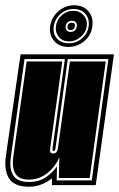

<svg xmlns="http://www.w3.org/2000/svg" viewBox="-30 -702 452 728"><path d="M80 6Q25 6 5 -24.5Q-15 -55 -8 -108L48 -496H402L333 0H167V-26Q150 -12 128 -3Q106 6 80 6ZM80 -12Q118 -12 144 -30Q170 -48 186 -71L185 -18H318L381 -478H227L180 -137L178 -132Q177 -129 172 -129Q169 -129 169 -138L216 -478H63L11 -105Q5 -61 20.5 -36.5Q36 -12 80 -12ZM80 -21Q42 -21 28.5 -43.5Q15 -66 20 -105L71 -469H206L160 -138Q159 -126 162 -123Q165 -120 172 -120Q180 -120 184 -125.5Q188 -131 189 -136L235 -469H371L310 -27H193L195 -106Q188 -87 171.5 -67Q155 -47 132 -34Q109 -21 80 -21ZM229 -524Q195 -524 175.5 -546.5Q156 -569 160 -602Q165 -636 191 -659Q217 -682 251 -682Q286 -682 305.5 -659Q325 -636 320 -602Q316 -568 289.5 -546Q263 -524 229 -524ZM231 -538Q260 -538 281 -556.5Q302 -575 306 -602Q310 -630 294 -649Q278 -668 249 -668Q221 -668 199.5 -649Q178 -630 174 -602Q170 -574 186 -556Q202 -538 231 -538ZM232 -545Q207 -545 193 -562Q179 -579 182 -602Q185 -627 204 -644Q223 -661 248 -661Q272 -661 287 -644Q302 -627 299 -602Q296 -579 276 -562Q256 -545 232 -545ZM237 -581Q258 -581 261 -602Q263 -612 257.5 -617.5Q252 -623 243 -623Q222 -623 219 -602Q218 -593 223 -587Q228 -581 237 -581ZM238 -588Q224 -588 226 -602Q228 -616 242 -616Q256 -616 254 -602Q252 -588 238 -588Z"/></svg>

Font: Alumni Sans Collegiate One SC
Style: Italic
Weight: 400
Italic angle: -8°
Designer: Robert E. Leuschke
Foundry: Robert E. Leuschke
Version: Version 1.100